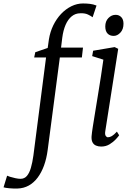

<svg xmlns="http://www.w3.org/2000/svg" viewBox="-126 -835 766 1107"><path d="M156 -608Q163 -651.5 181.2 -689Q199.5 -726.5 226.2 -754.8Q253 -783 285.5 -799Q318 -815 352.5 -815Q372.5 -815 392.2 -812.8Q412 -810.5 430.5 -803L408 -735.5Q398.5 -743 381.2 -751.2Q364 -759.5 337.5 -758.5Q309 -758.5 287.5 -741Q266 -723.5 252.2 -691.8Q238.5 -660 233 -617.5L226 -560.5H352.5L346 -503.5H219L149 29Q142.5 79 127.8 119.5Q113 160 91 189.2Q69 218.5 39.8 234.8Q10.5 251 -25.5 252Q-49.5 252.5 -72 250.5Q-94.5 248.5 -105.5 245L-85 178Q-82 180 -68.5 184.2Q-55 188.5 -37.8 192.2Q-20.5 196 -8 196Q15 196 29.2 179.2Q43.5 162.5 52.2 132.2Q61 102 66.5 62L139.5 -503.5H71L77.5 -534L149 -558.5ZM457.5 10Q440.5 10 427.2 4.2Q414 -1.5 407.2 -14.8Q400.5 -28 402 -50Q403.5 -68.5 409.2 -105Q415 -141.5 422.8 -189.2Q430.5 -237 439.2 -290Q448 -343 456 -395Q464 -447 470 -491L405.5 -511.5L411 -542.5L535 -563.5L555.5 -553.5L481 -78.5Q478 -60 483.5 -51.8Q489 -43.5 496 -43.5Q507 -43.5 519 -50.5Q531 -57.5 548 -76L561 -55Q556 -47.5 541.8 -32Q527.5 -16.5 506 -3.2Q484.5 10 457.5 10ZM529.5 -628Q507 -628 494 -641.8Q481 -655.5 481 -682.5Q481 -712.5 499 -731Q517 -749.5 540.5 -749.5Q560.5 -749.5 573.2 -736.2Q586 -723 586 -698Q586 -666 568.2 -647Q550.5 -628 529.5 -628Z"/></svg>

Font: Merriweather 24pt Light
Style: Italic
Weight: 300
Italic angle: -7.8°
Version: Version 2.101